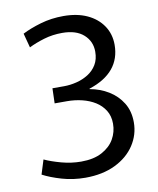

<svg xmlns="http://www.w3.org/2000/svg" viewBox="-81 -769 693 843"><g transform="rotate(-10 265.0 -347.0)"><path d="M232 11Q177 11 127.5 -3.5Q78 -18 44 -36L64 -100Q94 -86 138 -74Q182 -62 226 -62Q282 -62 319 -82Q356 -102 374 -133.5Q392 -165 392 -202Q392 -236 376.5 -261Q361 -286 335.5 -302Q310 -318 277.5 -326Q245 -334 210 -334H155L157 -401H209Q236 -401 264.5 -408Q293 -415 317 -430Q341 -445 355.5 -469Q370 -493 370 -527Q370 -573 336.5 -603Q303 -633 241 -633Q198 -633 159.5 -621.5Q121 -610 91 -595L74 -659Q109 -677 157 -691Q205 -705 259 -705Q320 -705 364.5 -684.5Q409 -664 434 -627Q459 -590 459 -542Q459 -480 423.5 -437Q388 -394 317 -371V-369Q363 -361 400.5 -338Q438 -315 460.5 -278.5Q483 -242 483 -192Q483 -137 452.5 -90.5Q422 -44 365.5 -16.5Q309 11 232 11Z"/></g></svg>

Font: Murecho Thin
Style: Regular
Weight: 400
Version: Version 1.010